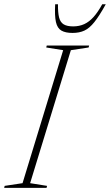

<svg xmlns="http://www.w3.org/2000/svg" viewBox="-52 -904 529 924"><path d="M252 -662.5 170.5 -675.5 173 -685H377L374.5 -675.5L289 -662.5L93 -22.5L174.5 -9.5L172 0H-32L-29.5 -9.5L56.5 -22.5ZM300 -777Q329.5 -777 353.5 -788Q377.5 -799 398.5 -822.5Q419.5 -846 440 -883.5H457Q426 -827.5 402.2 -797.8Q378.5 -768 354.2 -756.8Q330 -745.5 297 -745.5Q263 -745.5 243.5 -756.8Q224 -768 217.2 -797.8Q210.5 -827.5 213.5 -883.5H227Q226.5 -844 232.2 -820.5Q238 -797 254.2 -787Q270.5 -777 300 -777Z"/></svg>

Font: Newsreader 36pt ExtraLight
Style: Italic
Weight: 250
Italic angle: -17°
Designer: Hugues Gentile
Foundry: Production Type
Version: Version 1.003